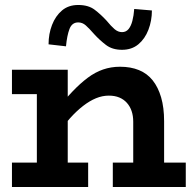

<svg xmlns="http://www.w3.org/2000/svg" viewBox="-20 -751 775 771"><path d="M515 0V-262Q515 -286 508.5 -305Q502 -324 489.5 -338Q477 -352 459 -359.5Q441 -367 417 -367Q391 -367 365.5 -356.5Q340 -346 313.5 -325.5Q287 -305 261 -276Q235 -247 207 -209V-308Q240 -351 271 -383.5Q302 -416 332 -438.5Q362 -461 394 -472Q426 -483 462 -483Q505 -483 538 -469.5Q571 -456 593 -428.5Q615 -401 627 -360Q639 -319 639 -264V0ZM28 0V-98H334V0ZM128 0V-471H252V0ZM28 -373V-471H224V-373ZM433 0V-98H726V0ZM470 -551Q431 -551 405.5 -570.5Q380 -590 359 -613Q338 -637 324.5 -649Q311 -661 294 -661Q269 -661 259 -634.5Q249 -608 245 -565L175 -573Q175 -615 189 -651Q203 -687 229 -709Q255 -731 294 -731Q335 -731 360 -712Q385 -693 408 -668Q426 -646 440 -634Q454 -622 470 -622Q486 -622 496 -634Q506 -646 511.5 -667Q517 -688 519 -715L590 -709Q590 -668 576 -631.5Q562 -595 535.5 -573Q509 -551 470 -551Z"/></svg>

Font: BioRhyme ExtraBold
Style: Bold
Weight: 700
Version: Version 1.600;gftools[0.9.33]